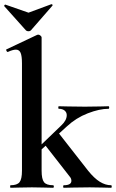

<svg xmlns="http://www.w3.org/2000/svg" viewBox="-29 -889 549 909"><path d="M21 -12Q52 -12 63.5 -26.5Q75 -41 75 -81V-589Q75 -624 68.5 -639Q62 -654 46 -654Q32 -654 8 -643H7Q4 -643 1.5 -648.5Q-1 -654 1 -655L147 -724L152 -725Q157 -725 162.5 -720.5Q168 -716 168 -712V-81Q168 -41 179.5 -26.5Q191 -12 222 -12Q226 -12 226 -6Q226 0 222 0Q196 0 180 -1L122 -2L62 -1Q47 0 21 0Q19 0 19 -6Q19 -12 21 -12ZM273 -12Q309 -12 309 -33Q309 -44 301 -53L180 -208L248 -260L388 -81Q417 -45 443.5 -28.5Q470 -12 497 -12Q500 -12 500 -6Q500 0 497 0Q471 0 456 -1L396 -2L319 -1Q302 0 273 0Q270 0 270 -6Q270 -12 273 -12ZM126 -165 261 -295Q287 -319 287 -344Q287 -357 277 -365.5Q267 -374 249 -374Q247 -374 247 -380Q247 -386 249 -386Q278 -386 294 -385L373 -384L446 -385Q460 -386 485 -386Q488 -386 488 -380Q488 -374 485 -374Q442 -374 386.5 -352.5Q331 -331 287 -290L132 -149ZM-9 -862Q-9 -864 -6.5 -866Q-4 -868 -3 -867L106 -829L214 -869H215Q218 -869 219.5 -866.5Q221 -864 219 -862L117 -745Q113 -741 106 -741Q98 -741 94 -745L-9 -860Z"/></svg>

Font: Cormorant Garamond
Style: Bold
Weight: 700
Designer: Christian Thalmann (Catharsis Fonts)
Foundry: Catharsis Fonts
Version: Version 4.000